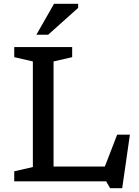

<svg xmlns="http://www.w3.org/2000/svg" viewBox="-20 -955 734 1011"><path d="M623.5 36H560L539 0H55V-53L153 -75.5V-631.5L55 -654V-707H360V-654L262 -631.5V-78H532L597 -246H664ZM171.5 -772 264.5 -935H391.5V-913.5L233.5 -772Z"/></svg>

Font: Newsreader Caption
Style: Regular
Weight: 400
Designer: Hugues Gentile
Foundry: Production Type
Version: Version 1.001